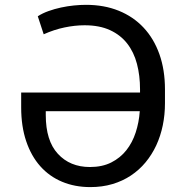

<svg xmlns="http://www.w3.org/2000/svg" viewBox="-20 -757 762 787"><path d="M66.8 -316.8V-377.8H554V-390.6Q554 -447.1 541.4 -495.2Q528.8 -543.3 501.4 -578.5Q474.1 -613.6 430.9 -633.5Q387.8 -653.4 326.7 -653.4Q286.9 -653.4 244.5 -644.5Q202.1 -635.7 159.1 -616.5L134.9 -690.3Q154.1 -702.8 178.8 -711.6Q203.5 -720.5 230.1 -726.2Q256.7 -731.9 283.2 -734.6Q309.7 -737.2 332.4 -737.2Q406.6 -737.2 466.4 -713.1Q526.3 -688.9 568.5 -643.8Q610.8 -598.7 633.5 -534.6Q656.2 -470.5 656.2 -390.6V-333.8Q656.2 -286.9 647.2 -243.1Q638.1 -199.2 620.4 -161Q602.6 -122.9 576.5 -91.4Q550.4 -60 516.5 -37.5Q482.6 -14.9 440.9 -2.5Q399.1 9.9 350.1 9.9Q286.9 9.9 234.7 -11.9Q182.5 -33.7 145.2 -75.5Q108 -117.2 87.4 -178.1Q66.8 -239 66.8 -316.8ZM167.6 -301.1V-285.5Q167.6 -180.4 217 -126.8Q266.7 -72.4 348.7 -72.4Q399.1 -72.4 436.1 -91.1Q473 -109.7 497.9 -141.2Q522.7 -172.6 536.2 -214Q549.7 -255.3 552.9 -301.1Z"/></svg>

Font: Inter P
Style: Regular
Weight: 400
Designer: Rasmus Andersson
Foundry: rsms
Version: Version 3.018;git-588b23468